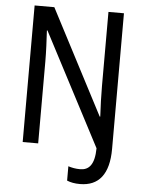

<svg xmlns="http://www.w3.org/2000/svg" viewBox="-60 -761 746 1000"><g transform="rotate(5 313.0 -261.0)"><path d="M396 192C494 192 547 128 547 -5V-714H466V-327C466 -277 468 -219 471 -167H468L183 -714H80V0H161V-428C161 -478 158 -541 155 -590H158L466 -1C465 85 436 115 390 115C367 115 346 111 328 105V180C347 188 369 192 396 192Z"/></g></svg>

Font: Noto Sans Sinhala UI Condensed
Style: Regular
Weight: 400
Width: 3
Designer: Jelle Bosma - Monotype Design Team
Foundry: Monotype Imaging Inc.
Version: Version 2.006